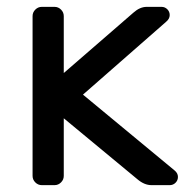

<svg xmlns="http://www.w3.org/2000/svg" viewBox="-20 -540 552 560"><path d="M369 -503Q388 -520 408 -520H451Q461 -520 468 -513Q475 -506 475 -496Q475 -485 464 -476L222 -264L489 -43Q499 -35 499 -24Q499 -14 492 -7Q485 0 475 0H422Q401 0 381 -17L166 -195V-27Q166 -16 158 -8Q150 0 139 0H102Q91 0 83 -8Q75 -16 75 -27V-493Q75 -504 83 -512Q91 -520 102 -520H139Q150 -520 158 -512Q166 -504 166 -493V-327Z"/></svg>

Font: Rubik
Style: Regular
Weight: 400
Designer: Hubert & Fischer
Foundry: Hubert & Fischer
Version: Version 1.100